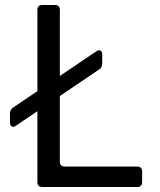

<svg xmlns="http://www.w3.org/2000/svg" viewBox="-20 -750 640 770"><path d="M44 -246Q34 -239 27 -243Q20 -247 20 -259V-295Q20 -310 33 -319L366 -544Q376 -551 383 -547Q390 -543 390 -531V-495Q390 -480 377 -471ZM150 0Q130 0 130 -20V-710Q130 -730 150 -730H200Q220 -730 220 -710V-102Q220 -82 240 -82H530Q550 -82 550 -62V-20Q550 0 530 0Z"/></svg>

Font: Pitagon Sans Mono
Style: Regular
Weight: 400
Monospace: yes
Designer: Travis Tran
Foundry: Pitagon
Version: Version 1.001;gftools[0.9.26]